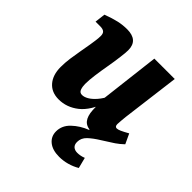

<svg xmlns="http://www.w3.org/2000/svg" viewBox="-172 -550 859 859"><g transform="rotate(45 258.0 -120.5)"><path d="M150 9Q105 9 79.5 -20.5Q54 -50 54 -100Q54 -128 58 -156.5Q62 -185 67 -212.5Q72 -240 76 -264Q78 -277 80.5 -294Q83 -311 83 -325Q83 -341 75 -347.5Q67 -354 51 -354H21L27 -404Q64 -418 91 -424Q118 -430 145 -430Q215 -430 215 -367Q215 -358 214 -347.5Q213 -337 211 -321Q207 -288 200.5 -251.5Q194 -215 189.5 -181.5Q185 -148 185 -124Q185 -107 190 -93Q195 -79 210 -79Q224 -79 240 -88.5Q256 -98 272.5 -117Q289 -136 303 -165L313 -137Q286 -58 243.5 -24.5Q201 9 150 9ZM355 7Q324 7 309 -11Q294 -29 292 -65Q291 -80 291 -98Q291 -116 290 -137L324 -423H453L418 -148Q417 -135 415.5 -122Q414 -109 414 -99Q414 -83 426 -83Q433 -83 445.5 -88.5Q458 -94 481 -107L503 -60Q469 -27 429.5 -10Q390 7 355 7ZM333 189Q291 189 267 169.5Q243 150 243 118Q243 81 272.5 53Q302 25 343 9V-27L503 -60Q487 -44 463 -28Q439 -12 413 4Q382 23 362.5 41.5Q343 60 343 85Q343 102 352.5 110.5Q362 119 378 119Q388 119 398 117Q408 115 418 111L431 162Q409 175 384 182Q359 189 333 189Z"/></g></svg>

Font: Yrsa
Style: Bold Italic
Weight: 700
Italic angle: -7.10001°
Version: Version 2.004